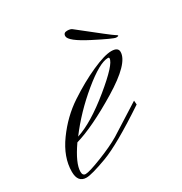

<svg xmlns="http://www.w3.org/2000/svg" viewBox="-103 -462 512 541"><g transform="rotate(-30 152.5 -191.0)"><path d="M175 -373Q175 -384 187 -384Q199 -384 204 -379Q292 -309 298.5 -305.5Q305 -302 305 -300Q305 -298 297.5 -298Q290 -298 232.5 -327.5Q175 -357 175 -373ZM252 -257Q252 -260 248 -260Q221 -260 164 -213Q107 -166 65 -110Q115 -126 183.5 -182Q252 -238 252 -257ZM21 -21Q21 -8 31 -8Q43 -8 85 -24.5Q127 -41 154 -57L252 -119L253 -106Q148 -36 96.5 -17Q45 2 28 2Q0 2 0 -33Q0 -80 34 -127Q68 -174 113.5 -204Q159 -234 201.5 -253Q244 -272 266 -272Q288 -272 288 -257Q288 -220 200.5 -167Q113 -114 55 -97Q21 -48 21 -21Z"/></g></svg>

Font: Herr Von Muellerhoff
Style: Regular
Weight: 400
Version: Version 1.000